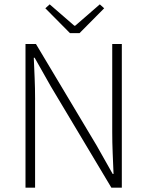

<svg xmlns="http://www.w3.org/2000/svg" viewBox="-20 -861 676 881"><path d="M97 0V-659H145L423 -194L497 -63H501Q499 -111 497 -159Q495 -207 495 -255V-659H539V0H491L213 -465L139 -596H135Q137 -548 139 -502.5Q141 -457 141 -409V0ZM301 -709 188 -823 208 -841 321 -743H325L438 -841L458 -823L345 -709Z"/></svg>

Font: hySource Sans Pro Light
Style: Regular
Weight: 300
Designer: Paul D. Hunt
Foundry: Adobe Systems Incorporated
Version: Version 2.021;PS 2.000;hotconv 1.0.86;makeotf.lib2.5.63406